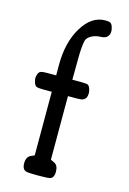

<svg xmlns="http://www.w3.org/2000/svg" viewBox="-122 -858 615 917"><g transform="rotate(15 186.0 -399.5)"><path d="M104.5 -2.9Q83 -7.8 83 -40Q83 -71.3 104.5 -81.1Q110.4 -84 122.1 -88.9V-403.3H81.1Q54.7 -403.3 45.9 -407.2Q38.1 -411.1 33.7 -424.3Q29.3 -437.5 29.3 -446.3Q29.3 -455.1 33.7 -466.8Q38.1 -478.5 46.9 -481.4Q56.6 -484.4 76.2 -484.4H122.1V-537.1Q122.1 -648.4 168 -723.6Q213.9 -798.8 281.2 -798.8Q299.8 -798.8 306.6 -794.9Q313.5 -791 317.9 -778.3Q322.3 -765.6 322.3 -754.4Q322.3 -743.2 317.4 -735.4Q307.6 -717.8 281.2 -717.3Q254.9 -716.8 233.4 -705.1Q212.9 -692.4 210 -677.7Q203.1 -643.6 203.1 -591.8Q203.1 -540 202.1 -484.4H243.2Q269.5 -484.4 278.3 -481.4Q286.1 -477.5 290.5 -464.8Q294.9 -452.1 294.9 -442.4Q294.9 -415 276.4 -407.2Q267.6 -403.3 248 -403.3H202.1V-88.9Q207 -85.9 220.7 -80.1Q240.2 -70.3 240.2 -39.1Q240.2 -7.8 219.7 -2.9Q207 0 161.6 0Q116.2 0 104.5 -2.9Z"/></g></svg>

Font: Semi-Sweet
Style: Book
Weight: 400
Designer: Walter E Stewart
Version: 0.5